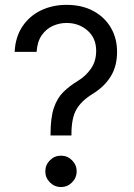

<svg xmlns="http://www.w3.org/2000/svg" viewBox="-20 -757 547 783"><path d="M186.1 -204.5V-208.8Q186.1 -276.6 199.6 -316.8Q213.1 -356.9 238.3 -381.7Q263.5 -406.6 298.3 -427.6Q329.5 -446.4 350.9 -476.9Q372.2 -507.5 372.2 -549.7Q372.2 -601.9 336.8 -632.6Q301.5 -663.4 251.4 -663.4Q222.3 -663.4 195.3 -651.3Q168.3 -639.2 150.2 -613.3Q132.1 -587.4 129.3 -545.5H39.8Q42.6 -605.8 71.2 -648.8Q99.8 -691.8 146.8 -714.5Q193.9 -737.2 251.4 -737.2Q313.9 -737.2 360.3 -712.4Q406.6 -687.5 432 -644.2Q457.4 -600.9 457.4 -545.5Q457.4 -486.5 431.1 -444.6Q404.8 -402.7 358 -374.3Q311.1 -345.2 291.2 -310Q271.3 -274.9 271.3 -208.8V-204.5ZM228.7 5.7Q202.4 5.7 183.6 -13.1Q164.8 -32 164.8 -58.2Q164.8 -84.5 183.6 -103.3Q202.4 -122.2 228.7 -122.2Q255 -122.2 273.8 -103.3Q292.6 -84.5 292.6 -58.2Q292.6 -32 273.8 -13.1Q255 5.7 228.7 5.7Z"/></svg>

Font: Inter Zeller
Style: Regular
Weight: 400
Designer: Rasmus Andersson; Joe Bland
Foundry: zeller
Version: Version 3.015;git-dec3a8cb1